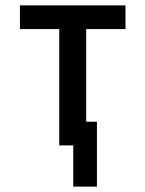

<svg xmlns="http://www.w3.org/2000/svg" viewBox="-20 -540 540 713"><path d="M252 153V0H200V-432H54V-520H446V-432H300V-88H340V153Z"/></svg>

Font: Iosevka SS18 Semibold
Style: Regular
Weight: 600
Monospace: yes
Designer: Belleve Invis
Foundry: Belleve Invis
Version: Version 25.1.1; ttfautohint (v1.8.4)